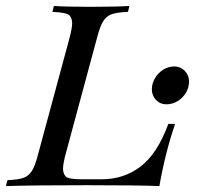

<svg xmlns="http://www.w3.org/2000/svg" viewBox="-54 -628 668 648"><path d="M-34.2 0 -28.8 -20Q7.8 -21.5 25.4 -27.8Q43 -34.2 53.7 -51.3Q64.5 -68.4 74.2 -106L181.2 -502Q189.5 -534.2 189.5 -549.8Q189.5 -565.4 180.7 -575.7Q171.9 -585.9 123 -587.9L127.9 -607.9Q168 -605 252 -605Q335.9 -605 382.8 -607.9L377.9 -587.9Q341.3 -586.4 323.2 -580.1Q305.2 -573.7 294.4 -556.6Q283.7 -539.6 273.9 -502L167 -106Q158.7 -74.2 158.7 -58.6Q158.7 -43 167.5 -32.7Q176.3 -22.5 226.1 -22.9H289.1Q364.3 -22.9 420.9 -66.4Q477.5 -109.9 514.2 -210H537.1Q503.9 -113.8 483.9 0Q414.1 -2.9 237.3 -2.9Q60.5 -2.9 -34.2 0ZM535.2 -403.8Q555.7 -403.3 569.8 -388.7Q584 -374 584 -353Q584 -332 573.2 -314.5Q562.5 -296.9 545.4 -286.6Q527.8 -275.9 507.3 -275.9Q486.8 -275.9 472.7 -290.5Q458.5 -305.7 458.5 -326.2Q458.5 -346.7 469.2 -364.3Q479.5 -381.8 497.1 -393.1Q514.6 -403.8 535.2 -403.8Z"/></svg>

Font: PlayfairDisplaySC-Italic
Style: Italic
Weight: 400
Italic angle: -14°
Designer: Claus Eggers Sørensen
Foundry: Claus Eggers Sørensen
Version: Version 1.004;PS 001.004;hotconv 1.0.70;makeotf.lib2.5.58329